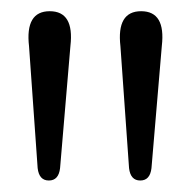

<svg xmlns="http://www.w3.org/2000/svg" viewBox="-20 -792 332 334"><path d="M224 -478Q207 -478 204.5 -499.5L189.5 -711.5Q182.5 -772.5 225.5 -772.5Q268.5 -772.5 261.5 -712L243.5 -499.5Q241 -478 224 -478ZM65 -478Q48 -478 45.5 -499.5L30.5 -711.5Q23.5 -772.5 66.5 -772.5Q109.5 -772.5 102.5 -712L84.5 -499.5Q82 -478 65 -478Z"/></svg>

Font: Fraunces 9pt S050 Light
Style: Regular
Weight: 300
Version: Version 1.000; ttfautohint (v1.8.3)